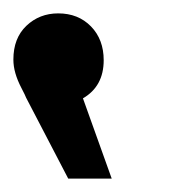

<svg xmlns="http://www.w3.org/2000/svg" viewBox="-94 -889 265 287"><path d="M73 -622H8L-55 -743Q-56 -746 -62 -757.5Q-68 -769 -71 -779.5Q-74 -790 -74 -800Q-74 -832 -54.5 -850.5Q-35 -869 -7 -869Q23 -869 42 -849.5Q61 -830 61 -799Q61 -760 30 -742Z"/></svg>

Font: Montserrat arm2 Medium
Style: Regular
Weight: 500
Designer: Julieta Ulanovsky
Foundry: Julieta Ulanovsky
Version: Version 6.000